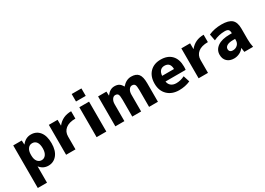

<svg xmlns="http://www.w3.org/2000/svg" viewBox="-2 -1710 3996 2890"><g transform="rotate(-30 1995.5 -265.0)"><path d="M430 -260Q430 -333 403 -370Q376 -407 328 -407Q282 -407 254 -369.5Q226 -332 226 -265V-255Q226 -187 254 -150Q282 -113 328 -113Q373 -113 401.5 -151.5Q430 -190 430 -260ZM583 -260Q583 -133 525 -61.5Q467 10 376 10Q285 10 228 -62H226V220H66V-520H214L218 -448H220Q283 -530 376 -530Q471 -530 527 -460Q583 -390 583 -260Z M685 -520H837L838 -420H840Q927 -530 1078 -530V-402Q966 -402 907 -354Q848 -306 848 -223V0H685Z M1215 -620V-750H1384V-620ZM1215 0V-520H1384V0Z M1541 -520H1686L1689 -450H1691Q1749 -530 1828 -530Q1876 -530 1906 -512Q1936 -494 1960 -450H1962Q2032 -530 2119 -530Q2204 -530 2242.5 -483Q2281 -436 2281 -323V0H2127V-293Q2127 -363 2113.5 -386Q2100 -409 2064 -409Q2033 -409 2011 -376.5Q1989 -344 1989 -293V0H1835V-293Q1835 -363 1822 -386Q1809 -409 1773 -409Q1742 -409 1720 -376.5Q1698 -344 1698 -293V0H1541Z M2531 -306H2737Q2736 -421 2635 -421Q2589 -421 2562 -391.5Q2535 -362 2531 -306ZM2532 -207Q2539 -158 2573.5 -130.5Q2608 -103 2663 -103Q2737 -103 2808 -139L2843 -30Q2754 10 2648 10Q2524 10 2448.5 -63Q2373 -136 2373 -260Q2373 -385 2443 -457.5Q2513 -530 2631 -530Q2752 -530 2819 -460.5Q2886 -391 2886 -262Q2886 -231 2882 -207Z M2988 -520H3140L3141 -420H3143Q3230 -530 3381 -530V-402Q3269 -402 3210 -354Q3151 -306 3151 -223V0H2988Z M3688 -530Q3813 -530 3866.5 -482.5Q3920 -435 3920 -327V-140Q3920 -68 3935 0H3783Q3775 -45 3773 -73H3771Q3744 -35 3698.5 -12.5Q3653 10 3603 10Q3528 10 3483 -32Q3438 -74 3438 -147Q3438 -233 3511.5 -285Q3585 -337 3723 -337H3760V-339Q3760 -383 3742.5 -400Q3725 -417 3681 -417Q3579 -417 3486 -372L3465 -485Q3566 -530 3688 -530ZM3584 -162Q3584 -135 3600.5 -120Q3617 -105 3645 -105Q3695 -105 3727.5 -136Q3760 -167 3760 -215V-239H3723Q3655 -239 3619.5 -218Q3584 -197 3584 -162Z"/></g></svg>

Font: Mplus 1p ExtraBold
Style: Regular
Weight: 800
Version: Version 1.061